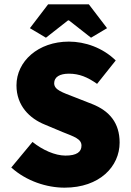

<svg xmlns="http://www.w3.org/2000/svg" viewBox="-20 -854 604 886"><path d="M278 12C440 12 532 -86 532 -196C532 -286 486 -342 405 -374L326 -405C267 -428 230 -439 230 -470C230 -499 256 -514 298 -514C346 -514 384 -498 428 -467L514 -575C454 -634 372 -662 298 -662C156 -662 56 -571 56 -460C56 -366 117 -307 187 -279L268 -245C323 -223 356 -213 356 -182C356 -153 334 -136 282 -136C234 -136 176 -162 130 -199L32 -81C102 -18 196 12 278 12ZM118 -724 192 -680 294 -760H298L400 -680L474 -724L390 -834H202Z"/></svg>

Font: Giro Sans Black
Style: Regular
Weight: 900
Designer: Paul D. Hunt
Foundry: Adobe Systems Incorporated
Version: Version 1.000;PS 1.0;hotconv 1.0.88;makeotf.lib2.5.647800